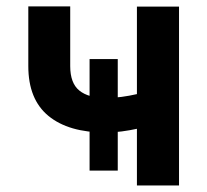

<svg xmlns="http://www.w3.org/2000/svg" viewBox="-20 -566 632 586"><path d="M302.2 -161.6Q189.5 -161.6 127.9 -212.2Q66.4 -262.7 66.4 -364.3V-546.4H194.3V-364.3Q194.3 -312 222.2 -289.6Q250 -267.1 302.2 -267.1Q327.6 -267.1 351.1 -270.3Q374.5 -273.4 397.9 -278.8V-545.9H526.4V0H397.9V-172.9Q375.5 -168 351.1 -164.8Q326.7 -161.6 302.2 -161.6ZM253.4 -45.4V-385.7H339.4V-45.4Z"/></svg>

Font: Inter Semi Bold
Style: Regular
Weight: 600
Designer: Rasmus Andersson
Foundry: rsms
Version: Version 4.000;git-e0f93cc